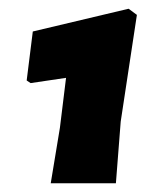

<svg xmlns="http://www.w3.org/2000/svg" viewBox="-20 -726 336 439"><path d="M274 -706 293 -692 256 -448 245 -307H96L117 -434L131 -548L50 -536L41 -542L55 -654Z"/></svg>

Font: Alegreya Sans SC Black
Style: Italic
Weight: 900
Italic angle: -7°
Designer: Juan Pablo del Peral
Foundry: Huerta Tipografica
Version: Version 2.007